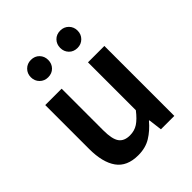

<svg xmlns="http://www.w3.org/2000/svg" viewBox="-199 -821 953 953"><g transform="rotate(-45 278.0 -344.0)"><path d="M219 12Q140 12 104 -38.5Q68 -89 68 -183V-491H183V-198Q183 -137 201 -112Q219 -87 259 -87Q291 -87 315.5 -103Q340 -119 368 -155V-491H483V0H389L380 -72H377Q345 -34 307.5 -11Q270 12 219 12ZM176 -578Q150 -578 132.5 -595.5Q115 -613 115 -639Q115 -665 132.5 -682.5Q150 -700 176 -700Q203 -700 220 -682.5Q237 -665 237 -639Q237 -613 220 -595.5Q203 -578 176 -578ZM382 -578Q355 -578 338 -595.5Q321 -613 321 -639Q321 -665 338 -682.5Q355 -700 382 -700Q408 -700 425.5 -682.5Q443 -665 443 -639Q443 -613 425.5 -595.5Q408 -578 382 -578Z"/></g></svg>

Font: TT Toshiba Sans Medium
Style: Regular
Weight: 500
Designer: Paul D. Hunt
Foundry: Toshiba Corporation
Version: Version 2.020;PS 2.000;hotconv 1.0.86;makeotf.lib2.5.63406